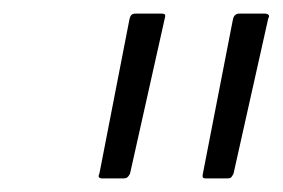

<svg xmlns="http://www.w3.org/2000/svg" viewBox="-20 -728 415 282"><path d="M129 -466Q127 -466 125.5 -467.5Q124 -469 126 -473L170 -699Q171 -704 173 -706Q175 -708 179 -708H217Q222 -708 222.5 -706Q223 -704 222 -701L171 -473Q169 -469 167 -467.5Q165 -466 162 -466ZM281 -466Q279 -466 278 -467.5Q277 -469 278 -473L322 -699Q323 -704 325.5 -706Q328 -708 331 -708H369Q373 -708 374.5 -706Q376 -704 374 -701L323 -473Q321 -469 319.5 -467.5Q318 -466 314 -466Z"/></svg>

Font: Glory Thin Light
Style: Italic
Weight: 300
Italic angle: -12°
Version: Version 1.011